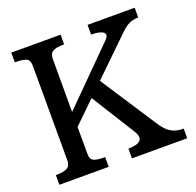

<svg xmlns="http://www.w3.org/2000/svg" viewBox="-128 -866 1019 1000"><g transform="rotate(-20 381.5 -366.0)"><path d="M35.2 0H308.6V-53.7C235.4 -53.7 227.5 -67.9 227.5 -106.9L227.1 -250.5L347.2 -367.2L497.1 -127.4C533.2 -71.3 495.1 -54.7 437.5 -53.7V0H743.7V-53.7C689.5 -51.8 653.8 -74.2 621.1 -126.5L418.9 -436.5L619.6 -631.3C654.8 -666 677.7 -676.8 719.2 -678.7V-732.4H458V-678.7C515.1 -678.7 555.2 -661.1 517.6 -624.5L227.1 -333.5V-625.5C227.1 -664.6 245.1 -678.7 308.6 -678.7V-732.4H35.2V-678.7C108.4 -678.7 117.2 -664.6 117.2 -625.5L117.7 -106.9C117.7 -67.9 98.6 -53.7 35.2 -53.7Z"/></g></svg>

Font: Arbutus Slab
Style: Regular
Weight: 400
Designer: Karolina Lach
Foundry: Karolina Lach
Version: Version 1.001